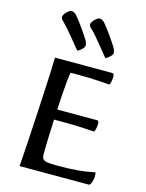

<svg xmlns="http://www.w3.org/2000/svg" viewBox="-134 -996 820 1077"><g transform="rotate(15 276.5 -458.0)"><path d="M88 0Q90 -20 93 -71Q96 -122 100.5 -192.5Q105 -263 109 -342Q113 -421 117 -498.5Q121 -576 122 -639H457Q466 -639 466 -619Q466 -605 462.5 -588.5Q459 -572 455 -572Q451 -572 399 -576Q347 -580 259 -580H229Q225 -562 221.5 -526.5Q218 -491 215 -447Q212 -403 210 -361H442Q452 -361 452 -341Q452 -327 448 -311Q444 -295 440 -295Q436 -295 385 -298.5Q334 -302 242 -302H207Q205 -254 203 -200Q201 -146 201 -101Q201 -82 207 -73Q213 -64 232 -60.5Q251 -57 290 -57Q365 -57 411 -61.5Q457 -66 479.5 -71Q502 -76 506 -76Q511 -76 511 -56Q511 -47 508.5 -33.5Q506 -20 501 -10Q496 0 489 0ZM396 -709Q393 -713 379 -730Q365 -747 346.5 -770Q328 -793 310 -814Q292 -835 281 -845Q264 -859 264 -869Q264 -878 272 -889Q280 -900 290.5 -908Q301 -916 308 -916Q323 -916 338 -900Q360 -874 385 -838.5Q410 -803 424 -780Q428 -774 431 -765.5Q434 -757 434 -749Q434 -739 421 -727Q408 -715 396 -709ZM233 -709Q230 -712 216 -729.5Q202 -747 183 -770Q164 -793 146 -813.5Q128 -834 117 -845Q101 -859 101 -869Q101 -878 109 -889Q117 -900 127.5 -908Q138 -916 145 -916Q159 -916 175 -900Q197 -874 222 -838.5Q247 -803 261 -780Q265 -774 268 -765Q271 -756 271 -749Q271 -739 258 -726.5Q245 -714 233 -709Z"/></g></svg>

Font: BriemHand
Style: Regular
Weight: 400
Designer: Gunnlaugur SE Briem, Eben Sorkin
Foundry: Sorkin Type
Version: Version 1.001; ttfautohint (v1.8.4.7-5d5b)